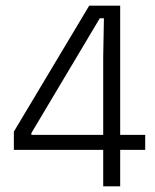

<svg xmlns="http://www.w3.org/2000/svg" viewBox="-20 -659 549 679"><path d="M345 0V-458.5L347.5 -594.5H333L91 -188.5V-157.5L67 -182H493.5V-129H29V-193.5L295.5 -639H405V0Z"/></svg>

Font: Anek Bangla Light
Style: Regular
Weight: 300
Designer: Sulekha Rajkumar (Bangla), Yesha Goshar (Latin)
Foundry: Ek Type
Version: Version 1.003